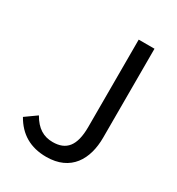

<svg xmlns="http://www.w3.org/2000/svg" viewBox="-178 -844 892 969"><g transform="rotate(30 268.0 -360.0)"><path d="M237 13C380 13 438 -89 438 -215V-733H346V-224C346 -113 306 -68 228 -68C175 -68 134 -92 101 -150L35 -103C78 -27 144 13 237 13Z"/></g></svg>

Font: Kinto Sans
Style: Regular
Weight: 400
Designer: Authors: Ryoko NISHIZUKA  (kana & ideographs); Paul D. Hunt (Latin, Greek & Cyrillic); Wenlong ZHANG  (bopomofo); Sandol
Foundry: Adobe Systems Incorporated, ookami Inc.
Version: Version 0.001